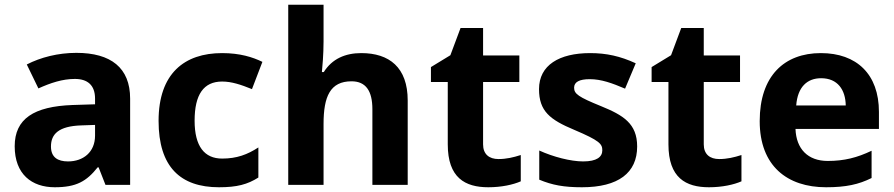

<svg xmlns="http://www.w3.org/2000/svg" viewBox="-20 -873 3771 810"><path d="M302 -650C225 -650 151 -631 93 -601L142 -500C193 -523 243 -540 296 -540C349 -540 381 -514 381 -457V-433L286 -430C123 -424 42 -372 42 -256C42 -138 114 -83 211 -83C302 -83 345 -108 392 -167H396L425 -93H529V-457C529 -587 448 -650 302 -650ZM323 -344 381 -346V-301C381 -231 331 -192 267 -192C224 -192 195 -209 195 -255C195 -307 227 -341 323 -344Z M904 -83C980 -83 1024 -95 1070 -124V-251C1024 -221 979 -204 917 -204C843 -204 801 -255 801 -364C801 -474 839 -529 917 -529C957 -529 996 -516 1043 -497L1087 -612C1046 -632 992 -649 917 -649C758 -649 649 -563 649 -363C649 -169 741 -83 904 -83Z M1345 -698V-853H1196V-93H1345V-350C1345 -466 1373 -530 1463 -530C1523 -530 1551 -490 1551 -412V-93H1700V-449C1700 -589 1622 -649 1504 -649C1437 -649 1381 -625 1346 -569H1338C1340 -589 1345 -644 1345 -698Z M2083 -202C2044 -202 2018 -222 2018 -264V-527H2171V-639H2018V-755H1923L1880 -640L1798 -590V-527H1869V-264C1869 -123 1942 -83 2040 -83C2096 -83 2145 -94 2177 -108V-219C2146 -209 2116 -202 2083 -202Z M2668 -255C2668 -352 2609 -387 2516 -425C2420 -464 2402 -477 2402 -503C2402 -527 2424 -539 2468 -539C2517 -539 2563 -522 2617 -499L2662 -606C2597 -636 2538 -649 2470 -649C2339 -649 2254 -598 2254 -497C2254 -404 2300 -368 2403 -325C2509 -280 2521 -266 2521 -239C2521 -211 2498 -192 2440 -192C2388 -192 2314 -211 2255 -238V-115C2310 -92 2359 -83 2435 -83C2589 -83 2668 -144 2668 -255Z M3014 -202C2975 -202 2949 -222 2949 -264V-527H3102V-639H2949V-755H2854L2811 -640L2729 -590V-527H2800V-264C2800 -123 2873 -83 2971 -83C3027 -83 3076 -94 3108 -108V-219C3077 -209 3047 -202 3014 -202Z M3443 -649C3289 -649 3185 -553 3185 -362C3185 -173 3301 -83 3465 -83C3549 -83 3603 -95 3657 -122V-237C3596 -208 3542 -194 3472 -194C3388 -194 3339 -245 3336 -329H3688V-401C3688 -560 3594 -649 3443 -649ZM3444 -543C3514 -543 3547 -494 3548 -428H3339C3345 -507 3386 -543 3444 -543Z"/></svg>

Font: Noto Sans Kannada UI
Style: Bold
Weight: 700
Designer: Jelle Bosma - Monotype Design Team
Foundry: Monotype Imaging Inc.
Version: Version 2.005